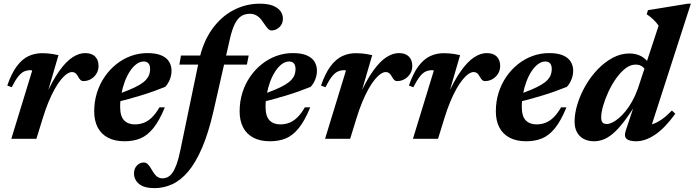

<svg xmlns="http://www.w3.org/2000/svg" viewBox="-20 -736 3683 1018"><path d="M150.5 -361Q149.5 -362.5 147.8 -363.2Q146 -364 143 -364Q124.5 -364 109 -357.5Q93.5 -351 77.8 -331.8Q62 -312.5 42 -273.5L18.5 -282.5Q41.5 -348.5 69.8 -385.8Q98 -423 131.2 -438.5Q164.5 -454 203 -454Q219.5 -454 233 -452.8Q246.5 -451.5 260.2 -449.5Q274 -447.5 290 -443.5L221.5 -208.5L217.5 -218.5Q256.5 -306.5 293.2 -358.2Q330 -410 364.5 -432.2Q399 -454.5 431 -454.5Q466.5 -454.5 484.5 -436Q502.5 -417.5 502.5 -386.5Q502.5 -363.5 491.2 -345.2Q480 -327 461.8 -316.5Q443.5 -306 421 -306Q413 -306 407 -311.8Q401 -317.5 394 -330Q387 -343 379.5 -348.5Q372 -354 362 -354Q349.5 -354 334.5 -343.8Q319.5 -333.5 303.2 -313.8Q287 -294 270.2 -264.2Q253.5 -234.5 237.2 -195.2Q221 -156 206 -107L173 0H40Z M742.5 -410Q722 -410 703.2 -396Q684.5 -382 668.8 -358Q653 -334 641.5 -303.2Q630 -272.5 623.5 -238Q617 -203.5 617 -169.5Q617 -119.5 638 -98Q659 -76.5 694.5 -76.5Q720 -76.5 742 -84.8Q764 -93 784.5 -112.5Q805 -132 825.5 -167H854Q825 -96 793.2 -56.8Q761.5 -17.5 724.5 -2.2Q687.5 13 640.5 13Q588.5 13 552.5 -6Q516.5 -25 498 -60.5Q479.5 -96 479.5 -145.5Q479.5 -197.5 494 -244Q508.5 -290.5 535 -329Q561.5 -367.5 597 -395.8Q632.5 -424 674.2 -439.2Q716 -454.5 761.5 -454.5Q808 -454.5 836.2 -442Q864.5 -429.5 877 -408.2Q889.5 -387 889.5 -361.5Q889.5 -337.5 880.5 -314.8Q871.5 -292 856 -275.5Q827.5 -264 794.8 -252.2Q762 -240.5 726.8 -229.8Q691.5 -219 655.5 -209.2Q619.5 -199.5 584 -191L585.5 -230.5Q633 -246 666.2 -260Q699.5 -274 721 -287Q742.5 -300 754.2 -313Q766 -326 771 -340Q776 -354 776 -369.5Q776 -383 772.2 -391.8Q768.5 -400.5 761 -405.2Q753.5 -410 742.5 -410Z M931 -393.5 939.5 -441.5H1298.5L1289 -393.5ZM1111.5 -145Q1085 -30 1051.2 48.2Q1017.5 126.5 977.8 173.5Q938 220.5 893 241Q848 261.5 799.5 261.5Q744 261.5 717.2 239.2Q690.5 217 690.5 183.5Q690.5 158 705.8 141.8Q721 125.5 743 125.5Q754.5 125.5 764.8 135.8Q775 146 788 169.5Q801.5 192.5 814 201Q826.5 209.5 840 209.5Q855.5 209.5 869 203Q882.5 196.5 894.2 180Q906 163.5 916.5 134.8Q927 106 936 61.5L1034.5 -412.5Q1055.5 -512 1103.5 -579.8Q1151.5 -647.5 1217.5 -682Q1283.5 -716.5 1357.5 -716.5Q1399.5 -716.5 1426.8 -705.8Q1454 -695 1467 -677Q1480 -659 1480 -637Q1480 -609.5 1461.5 -592Q1443 -574.5 1419 -574.5Q1408 -574.5 1397.2 -587.8Q1386.5 -601 1373 -621Q1359.5 -642 1342.5 -652.5Q1325.5 -663 1305 -663Q1279 -663 1259.5 -650.8Q1240 -638.5 1225.2 -609.5Q1210.5 -580.5 1199 -530Z M1513.5 -410Q1493 -410 1474.2 -396Q1455.5 -382 1439.8 -358Q1424 -334 1412.5 -303.2Q1401 -272.5 1394.5 -238Q1388 -203.5 1388 -169.5Q1388 -119.5 1409 -98Q1430 -76.5 1465.5 -76.5Q1491 -76.5 1513 -84.8Q1535 -93 1555.5 -112.5Q1576 -132 1596.5 -167H1625Q1596 -96 1564.2 -56.8Q1532.5 -17.5 1495.5 -2.2Q1458.5 13 1411.5 13Q1359.5 13 1323.5 -6Q1287.5 -25 1269 -60.5Q1250.5 -96 1250.5 -145.5Q1250.5 -197.5 1265 -244Q1279.5 -290.5 1306 -329Q1332.5 -367.5 1368 -395.8Q1403.5 -424 1445.2 -439.2Q1487 -454.5 1532.5 -454.5Q1579 -454.5 1607.2 -442Q1635.5 -429.5 1648 -408.2Q1660.5 -387 1660.5 -361.5Q1660.5 -337.5 1651.5 -314.8Q1642.5 -292 1627 -275.5Q1598.5 -264 1565.8 -252.2Q1533 -240.5 1497.8 -229.8Q1462.5 -219 1426.5 -209.2Q1390.5 -199.5 1355 -191L1356.5 -230.5Q1404 -246 1437.2 -260Q1470.5 -274 1492 -287Q1513.5 -300 1525.2 -313Q1537 -326 1542 -340Q1547 -354 1547 -369.5Q1547 -383 1543.2 -391.8Q1539.5 -400.5 1532 -405.2Q1524.5 -410 1513.5 -410Z M1814 -361Q1813 -362.5 1811.2 -363.2Q1809.5 -364 1806.5 -364Q1788 -364 1772.5 -357.5Q1757 -351 1741.2 -331.8Q1725.5 -312.5 1705.5 -273.5L1682 -282.5Q1705 -348.5 1733.2 -385.8Q1761.5 -423 1794.8 -438.5Q1828 -454 1866.5 -454Q1883 -454 1896.5 -452.8Q1910 -451.5 1923.8 -449.5Q1937.5 -447.5 1953.5 -443.5L1885 -208.5L1881 -218.5Q1920 -306.5 1956.8 -358.2Q1993.5 -410 2028 -432.2Q2062.5 -454.5 2094.5 -454.5Q2130 -454.5 2148 -436Q2166 -417.5 2166 -386.5Q2166 -363.5 2154.8 -345.2Q2143.5 -327 2125.2 -316.5Q2107 -306 2084.5 -306Q2076.5 -306 2070.5 -311.8Q2064.5 -317.5 2057.5 -330Q2050.5 -343 2043 -348.5Q2035.5 -354 2025.5 -354Q2013 -354 1998 -343.8Q1983 -333.5 1966.8 -313.8Q1950.5 -294 1933.8 -264.2Q1917 -234.5 1900.8 -195.2Q1884.5 -156 1869.5 -107L1836.5 0H1703.5Z M2280 -361Q2279 -362.5 2277.2 -363.2Q2275.5 -364 2272.5 -364Q2254 -364 2238.5 -357.5Q2223 -351 2207.2 -331.8Q2191.5 -312.5 2171.5 -273.5L2148 -282.5Q2171 -348.5 2199.2 -385.8Q2227.5 -423 2260.8 -438.5Q2294 -454 2332.5 -454Q2349 -454 2362.5 -452.8Q2376 -451.5 2389.8 -449.5Q2403.5 -447.5 2419.5 -443.5L2351 -208.5L2347 -218.5Q2386 -306.5 2422.8 -358.2Q2459.5 -410 2494 -432.2Q2528.5 -454.5 2560.5 -454.5Q2596 -454.5 2614 -436Q2632 -417.5 2632 -386.5Q2632 -363.5 2620.8 -345.2Q2609.5 -327 2591.2 -316.5Q2573 -306 2550.5 -306Q2542.5 -306 2536.5 -311.8Q2530.5 -317.5 2523.5 -330Q2516.5 -343 2509 -348.5Q2501.5 -354 2491.5 -354Q2479 -354 2464 -343.8Q2449 -333.5 2432.8 -313.8Q2416.5 -294 2399.8 -264.2Q2383 -234.5 2366.8 -195.2Q2350.5 -156 2335.5 -107L2302.5 0H2169.5Z M2872 -410Q2851.5 -410 2832.8 -396Q2814 -382 2798.2 -358Q2782.5 -334 2771 -303.2Q2759.5 -272.5 2753 -238Q2746.5 -203.5 2746.5 -169.5Q2746.5 -119.5 2767.5 -98Q2788.5 -76.5 2824 -76.5Q2849.5 -76.5 2871.5 -84.8Q2893.5 -93 2914 -112.5Q2934.5 -132 2955 -167H2983.5Q2954.5 -96 2922.8 -56.8Q2891 -17.5 2854 -2.2Q2817 13 2770 13Q2718 13 2682 -6Q2646 -25 2627.5 -60.5Q2609 -96 2609 -145.5Q2609 -197.5 2623.5 -244Q2638 -290.5 2664.5 -329Q2691 -367.5 2726.5 -395.8Q2762 -424 2803.8 -439.2Q2845.5 -454.5 2891 -454.5Q2937.5 -454.5 2965.8 -442Q2994 -429.5 3006.5 -408.2Q3019 -387 3019 -361.5Q3019 -337.5 3010 -314.8Q3001 -292 2985.5 -275.5Q2957 -264 2924.2 -252.2Q2891.5 -240.5 2856.2 -229.8Q2821 -219 2785 -209.2Q2749 -199.5 2713.5 -191L2715 -230.5Q2762.5 -246 2795.8 -260Q2829 -274 2850.5 -287Q2872 -300 2883.8 -313Q2895.5 -326 2900.5 -340Q2905.5 -354 2905.5 -369.5Q2905.5 -383 2901.8 -391.8Q2898 -400.5 2890.5 -405.2Q2883 -410 2872 -410Z M3407.5 -352.5Q3401.5 -370 3387.2 -381.8Q3373 -393.5 3349.5 -393.5Q3322 -393.5 3295.8 -373Q3269.5 -352.5 3246.2 -319.5Q3223 -286.5 3205.5 -248.5Q3188 -210.5 3177.8 -174.8Q3167.5 -139 3167.5 -113.5Q3167.5 -94.5 3174.8 -86.5Q3182 -78.5 3198 -78.5Q3210 -78.5 3225.8 -86Q3241.5 -93.5 3259.8 -108.5Q3278 -123.5 3296.2 -145.8Q3314.5 -168 3331.5 -198.2Q3348.5 -228.5 3362 -266L3472 -599.5Q3463.5 -612 3453.5 -622.8Q3443.5 -633.5 3432.2 -643Q3421 -652.5 3409 -660L3415.5 -682L3627 -716.5H3643L3423.5 -36.5L3401 -71Q3422 -71.5 3444 -79.2Q3466 -87 3490.5 -104.2Q3515 -121.5 3542.5 -150L3560.5 -133Q3505.5 -57 3453.5 -22Q3401.5 13 3353.5 13Q3316 13 3302 0Q3288 -13 3297 -41L3351 -204L3364 -203.5Q3322.5 -136 3290 -93.5Q3257.5 -51 3230.2 -28Q3203 -5 3178.5 4Q3154 13 3129.5 13Q3099.5 13 3076.2 1.2Q3053 -10.5 3039.8 -33.8Q3026.5 -57 3026.5 -91.5Q3026.5 -135 3041.8 -184.5Q3057 -234 3084.2 -281.5Q3111.5 -329 3148.2 -367.5Q3185 -406 3228 -429.2Q3271 -452.5 3317.5 -452.5Q3353 -452.5 3380.5 -437.5Q3408 -422.5 3430.5 -387Z"/></svg>

Font: Newsreader 24pt
Style: Bold Italic
Weight: 700
Italic angle: -17°
Designer: Hugues Gentile
Foundry: Production Type
Version: Version 1.003